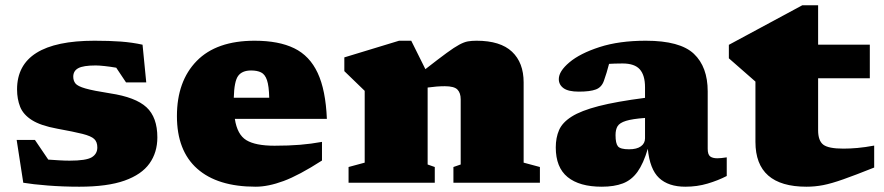

<svg xmlns="http://www.w3.org/2000/svg" viewBox="-20 -691 3341 726"><path d="M337.5 -537Q394 -537 437.2 -533.8Q480.5 -530.5 519 -522L533 -379.5H456.5L419.5 -435Q396.5 -439 375.8 -441.2Q355 -443.5 342 -443.5Q295 -443.5 276 -433.2Q257 -423 257 -401Q257 -386 265.2 -375.5Q273.5 -365 303 -356.5Q332.5 -348 396.5 -338Q492.5 -323.5 533.8 -285.5Q575 -247.5 575 -171.5Q575 -114.5 545.2 -72.8Q515.5 -31 450.8 -8Q386 15 280 15Q218 15 160.8 10.5Q103.5 6 68 0L43 -162H112L162.5 -87.5Q182 -86 203.5 -84.8Q225 -83.5 243 -83.5Q305.5 -83.5 326.8 -96.2Q348 -109 348 -133.5Q348 -154.5 336.2 -165.5Q324.5 -176.5 291.8 -184.8Q259 -193 196 -204.5Q133.5 -216 100.8 -236.8Q68 -257.5 56.2 -287Q44.5 -316.5 44.5 -353Q44.5 -537 337.5 -537Z M943 -537Q1034 -537 1092.5 -508.5Q1151 -480 1181.2 -415.2Q1211.5 -350.5 1216 -241.5H868Q877 -182 911.5 -161Q946 -140 1018 -140Q1071.5 -140 1114 -143.5Q1156.5 -147 1197.5 -154.5V-84Q1110.5 -28 1052.2 -6.5Q994 15 947 15Q802.5 15 725.8 -53Q649 -121 649 -252Q649 -384 723.8 -460.5Q798.5 -537 943 -537ZM929.5 -424.5Q895.5 -424.5 880.5 -404Q865.5 -383.5 864 -321.5H998Q997 -366 989.5 -388Q982 -410 967.2 -417.2Q952.5 -424.5 929.5 -424.5Z M1694.5 -59.5 1722 -69V-315.5Q1722 -339.5 1709.8 -352.2Q1697.5 -365 1662 -365Q1632.5 -365 1597 -360V-69L1624 -59.5V0H1298V-59.5L1359 -76V-347.5L1282 -422V-474L1489 -537H1535L1588.5 -429.5Q1638.5 -468.5 1668.5 -490.5Q1698.5 -512.5 1716.8 -522.2Q1735 -532 1749.2 -534.5Q1763.5 -537 1782 -537Q1872 -537 1916 -495.5Q1960 -454 1960 -379.5V-76L2021.5 -59.5V0H1694.5Z M2728 -25.5Q2695 -8.5 2655.5 3.2Q2616 15 2571.5 15Q2507.5 15 2472.2 -18Q2437 -51 2429.5 -128.5Q2413 -72.5 2390.5 -41.2Q2368 -10 2335.2 2.5Q2302.5 15 2255.5 15Q2171 15 2126.2 -21.5Q2081.5 -58 2081.5 -133.5Q2081.5 -170.5 2094 -199.2Q2106.5 -228 2141.8 -250.2Q2177 -272.5 2243.8 -289.8Q2310.5 -307 2419 -321V-361Q2419 -406.5 2399.2 -428.8Q2379.5 -451 2334 -451Q2316.5 -451 2304.2 -450.5Q2292 -450 2283 -449.5Q2274 -414.5 2263.5 -385.5Q2255 -361 2233.2 -352.8Q2211.5 -344.5 2168.5 -344.5Q2129 -344.5 2111 -357.5Q2093 -370.5 2093 -392Q2093 -421.5 2133 -455.2Q2173 -489 2247 -513Q2321 -537 2422 -537Q2551.5 -537 2603.8 -487.5Q2656 -438 2656 -345.5V-128.5Q2656 -107 2665 -99.8Q2674 -92.5 2692.5 -92.5Q2705.5 -92.5 2728 -96ZM2307.5 -180Q2307.5 -149 2316.5 -137.8Q2325.5 -126.5 2358.5 -126.5Q2388 -126.5 2403.5 -137.8Q2419 -149 2419 -168V-245Q2371 -241.5 2347 -234Q2323 -226.5 2315.2 -213.8Q2307.5 -201 2307.5 -180Z M3073.5 -198.5Q3073.5 -159 3093 -144Q3112.5 -129 3169 -129Q3193.5 -129 3222 -131.5Q3250.5 -134 3285.5 -140.5V-57.5Q3213 -28.5 3168.2 -12.8Q3123.5 3 3092.5 9Q3061.5 15 3029.5 15Q2836.5 15 2836.5 -154.5V-382.5L2736 -470.5V-521.5L3013.5 -671H3073.5V-522H3269V-395H3073.5Z"/></svg>

Font: Newsreader 6pt ExtraBold
Style: Regular
Weight: 800
Designer: Hugues Gentile
Foundry: Production Type
Version: Version 1.003; ttfautohint (v1.8.3)